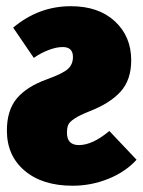

<svg xmlns="http://www.w3.org/2000/svg" viewBox="-20 -574 456 613"><path d="M206.1 -554.2Q294.9 -554.2 346.9 -505.9Q398.9 -457.5 398.9 -381.8Q398.9 -319.3 365.5 -282Q332 -244.6 267.1 -219.2Q233.9 -206.1 217.8 -195.3Q201.7 -184.6 197.8 -175.3Q193.8 -166 193.8 -149.9Q193.8 -110.8 231.9 -110.8Q275.4 -110.8 329.1 -155.8L416 -64Q380.9 -25.4 326.2 -3.2Q271.5 19 211.9 19Q115.2 19 58.6 -29.1Q2 -77.1 2 -157.2Q2 -222.2 33.9 -260Q65.9 -297.9 129.9 -320.8Q181.2 -339.4 197 -354Q212.9 -368.7 212.9 -392.1Q212.9 -423.8 180.2 -423.8Q159.7 -423.8 134.5 -414.1Q109.4 -404.3 87.9 -389.2L22 -485.8Q103.5 -554.2 206.1 -554.2Z"/></svg>

Font: Fira Sans Compressed Heavy
Style: Regular
Weight: 900
Width: 1
Designer: Carrois Corporate & Edenspiekermann AG
Foundry: Carrois Corporate GbR & Edenspiekermann AG
Version: Version 4.203;PS 004.203;hotconv 1.0.88;makeotf.lib2.5.64775